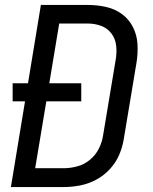

<svg xmlns="http://www.w3.org/2000/svg" viewBox="-20 -755 616 775"><path d="M24 0H238Q270 0 303.5 -6.5Q337 -13 368 -29.5Q399 -46 423.5 -72.5Q448 -99 461.5 -131Q475 -163 480 -196L531 -502Q537 -539 535 -576Q533 -613 517 -645Q501 -677 472.5 -698Q444 -719 408 -727Q372 -735 335 -735H145L93 -419H31V-346H81ZM237 -76H122L167 -346H308V-419H179L219 -660H335Q363 -660 388.5 -650.5Q414 -641 430 -619.5Q446 -598 449 -570Q452 -542 447 -514L396 -208Q392 -181 379 -155Q366 -129 343 -110Q320 -91 292 -83.5Q264 -76 237 -76Z"/></svg>

Font: Iosevka Sparkle Oblique
Style: Regular
Weight: 400
Italic angle: -9°
Designer: Belleve Invis
Foundry: Belleve Invis
Version: Version 4.5.0; ttfautohint (v1.8.3)